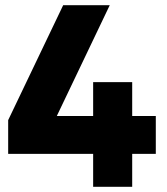

<svg xmlns="http://www.w3.org/2000/svg" viewBox="-20 -720 642 740"><path d="M339 0V-127H11.5V-257L223.5 -700H403L199 -273H339V-403.5H489.5V-273H580.5V-127H489.5V0Z"/></svg>

Font: Geologica Thin Cursive ExtraBold
Style: Regular
Weight: 800
Version: Version 1.010;gftools[0.9.28]